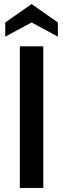

<svg xmlns="http://www.w3.org/2000/svg" viewBox="-20 -929 312 949"><path d="M78 -700H194V0H78ZM266 -818V-748L136 -818L6 -748V-818L136 -909Z"/></svg>

Font: Cabin SemiBold
Style: Regular
Weight: 600
Designer: Pablo Impallari
Foundry: Pablo Impallari. http://www.impallari.com Igino Marini. http://www.ikern.com
Version: Version 2.001